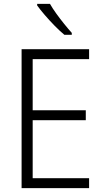

<svg xmlns="http://www.w3.org/2000/svg" viewBox="-20 -967 534 987"><path d="M438 0H91V-714H438V-663H148V-400H421V-349H148V-51H438ZM237 -947Q250 -924 269.5 -897Q289 -870 310 -844Q331 -818 349 -798V-788H311Q288 -807 261 -834.5Q234 -862 210 -890Q186 -918 171 -939V-947Z"/></svg>

Font: Noto Sans Lao Looped SemiCondensed Light
Style: Regular
Weight: 300
Width: 4
Designer: Mark Frömberg, Ben Mitchell
Foundry: The Fontpad Ltd
Version: Version 1.002; ttfautohint (v1.8.4.7-5d5b)